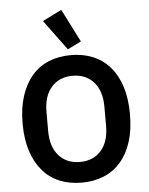

<svg xmlns="http://www.w3.org/2000/svg" viewBox="-63 -1020 838 1083"><g transform="rotate(-5 356.0 -478.5)"><path d="M356 12Q287 12 231 -11Q175 -34 135.5 -80Q96 -126 74 -193Q52 -260 52 -349Q52 -437 74 -504.5Q96 -572 135.5 -618Q175 -664 231 -687Q287 -710 356 -710Q425 -710 481 -687Q537 -664 577 -618Q617 -572 638.5 -504.5Q660 -437 660 -349Q660 -260 638.5 -193Q617 -126 577 -80Q537 -34 481 -11Q425 12 356 12ZM356 -105Q431 -105 475.5 -155Q520 -205 520 -295V-403Q520 -493 475.5 -543Q431 -593 356 -593Q281 -593 236.5 -543Q192 -493 192 -403V-295Q192 -205 236.5 -155Q281 -105 356 -105ZM217 -915 325 -969 420 -782 343 -744Z"/></g></svg>

Font: IBM Plex Sans Hebrew SmBld
Style: Regular
Weight: 600
Designer: Mike Abbink, Paul van der Laan, Pieter van Rosmalen, Yanek Iontef
Foundry: Bold Monday
Version: Version 1.3